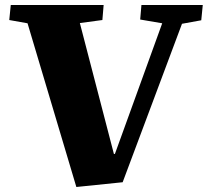

<svg xmlns="http://www.w3.org/2000/svg" viewBox="-20 -730 830 767"><path d="M435 -115H439L628 -637L540 -652L545 -710H790L784 -649L707 -635L470 -2L285 17L90 -637L17 -650L23 -710H394L389 -650L299 -638Z"/></svg>

Font: Literata 36pt ExtraBold
Style: Italic
Weight: 800
Italic angle: -2°
Designer: Latin by Veronika Burian and Jose Scaglione. Greek by Irene Vlachou. Cyrillic by Vera Evstafieva
Foundry: TypeTogether
Version: Version 3.002